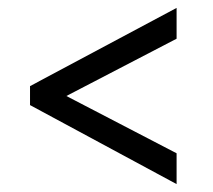

<svg xmlns="http://www.w3.org/2000/svg" viewBox="-20 -598 540 486"><path d="M427 -132V-210L148 -355L427 -500V-578L56 -380V-332Z"/></svg>

Font: Noto Sans Mono ExtraCondensed
Style: Regular
Weight: 400
Width: 2
Designer: Monotype Design Team
Foundry: Monotype Imaging Inc.
Version: Version 2.014